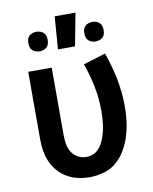

<svg xmlns="http://www.w3.org/2000/svg" viewBox="-87 -832 723 909"><g transform="rotate(-10 275.0 -377.5)"><path d="M271 12Q243 12 215.5 6Q188 0 163.5 -14Q139 -28 120.5 -49Q102 -70 90.5 -95.5Q79 -121 74.5 -149Q70 -177 70 -205V-530H183V-205Q183 -184 186.5 -163Q190 -142 201 -124Q212 -106 231 -95.5Q250 -85 271 -85Q287 -85 302 -90.5Q317 -96 328.5 -107.5Q340 -119 347.5 -133Q355 -147 360.5 -162Q366 -177 369.5 -192.5Q373 -208 375 -224Q377 -240 378 -256Q379 -272 379 -287Q379 -347 367.5 -405Q356 -463 336 -519L443 -552Q466 -488 479 -421.5Q492 -355 492 -288Q492 -253 487.5 -218Q483 -183 473 -149.5Q463 -116 445 -85Q427 -54 401 -31Q375 -8 340.5 2Q306 12 271 12ZM410 -616Q400 -616 391 -619Q382 -622 375 -628.5Q368 -635 365.5 -644.5Q363 -654 363 -663Q363 -672 365.5 -681.5Q368 -691 375 -697.5Q382 -704 391 -707Q400 -710 410 -710Q419 -710 428 -707Q437 -704 444 -697.5Q451 -691 453.5 -681.5Q456 -672 456 -663Q456 -654 453.5 -644.5Q451 -635 444 -628.5Q437 -622 428 -619Q419 -616 410 -616ZM140 -616Q131 -616 122 -619Q113 -622 106 -628.5Q99 -635 96.5 -644.5Q94 -654 94 -663Q94 -672 96.5 -681.5Q99 -691 106 -697.5Q113 -704 122 -707Q131 -710 140 -710Q150 -710 159 -707Q168 -704 175 -697.5Q182 -691 184.5 -681.5Q187 -672 187 -663Q187 -654 184.5 -644.5Q182 -635 175 -628.5Q168 -622 159 -619Q150 -616 140 -616ZM227 -610 239 -767H339L309 -610Z"/></g></svg>

Font: Lode Term
Style: Bold
Weight: 700
Monospace: yes
Designer: Belleve Invis
Foundry: Belleve Invis
Version: Version 29.2.0